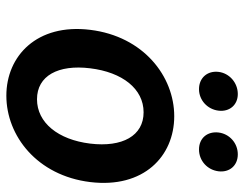

<svg xmlns="http://www.w3.org/2000/svg" viewBox="-100 -638 750 589"><g transform="rotate(90 274.5 -343.0)"><path d="M71 -245C51 -82 151 12 273 12C396 12 518 -82 538 -245C558 -409 459 -503 336 -503C214 -503 91 -409 71 -245ZM189 -245C201 -344 252 -409 324 -409C396 -409 432 -344 420 -245C408 -147 356 -82 284 -82C212 -82 177 -147 189 -245ZM253 -579C287 -579 315 -605 319 -639C323 -672 302 -698 268 -698C233 -698 204 -672 200 -639C196 -605 218 -579 253 -579ZM438 -579C473 -579 501 -605 505 -639C509 -672 488 -698 453 -698C418 -698 390 -672 386 -639C382 -605 403 -579 438 -579Z"/></g></svg>

Font: Falling Sky
Style: Obl
Weight: 400
Designer: Paul D. Hunt
Foundry: Adobe Systems Incorporated
Version: Version 1.02